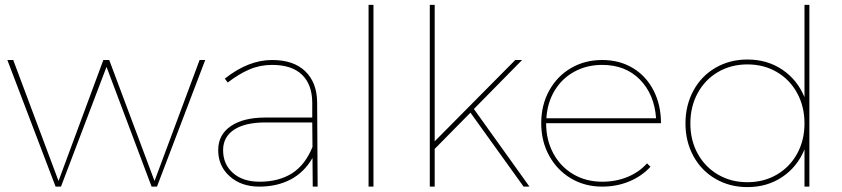

<svg xmlns="http://www.w3.org/2000/svg" viewBox="-20 -762 3440 784"><path d="M34 -517 219 -23 402 -517H426L611 -23L795 -517H818L621 0H599L415 -489L229 0H207L10 -517Z M1257 0 1256 -117Q1222 -58 1166.5 -29Q1111 0 1039 0Q965 0 918 -42Q871 -84 871 -149Q871 -212 922.5 -247Q974 -282 1063 -282H1255V-345Q1254 -418 1212.5 -457.5Q1171 -497 1091 -497Q1042 -497 998.5 -478.5Q955 -460 910 -425L898 -441Q994 -517 1091 -517Q1179 -517 1226.5 -471Q1274 -425 1275 -345L1277 0ZM1256 -162 1255 -262H1063Q981 -262 936 -232.5Q891 -203 891 -149Q891 -91 931.5 -55.5Q972 -20 1040 -20Q1118 -20 1172 -54Q1226 -88 1256 -162Z M1505 -742V0H1485V-742Z M1901 -302 1755 -154V0H1735V-742H1755V-185L2084 -517H2112L1915 -317L2142 0H2118Z M2622 -95 2636 -81Q2600 -42 2549 -21Q2498 0 2439 0Q2368 0 2311.5 -33.5Q2255 -67 2222.5 -126Q2190 -185 2190 -259Q2190 -333 2222.5 -392Q2255 -451 2311.5 -484Q2368 -517 2439 -517Q2510 -517 2564.5 -484Q2619 -451 2649 -392Q2679 -333 2679 -259H2210Q2210 -190 2239.5 -135.5Q2269 -81 2321 -50.5Q2373 -20 2439 -20Q2495 -20 2542.5 -39.5Q2590 -59 2622 -95ZM2211 -279H2659Q2652 -377 2593 -437Q2534 -497 2439 -497Q2376 -497 2325.5 -469.5Q2275 -442 2245 -392.5Q2215 -343 2211 -279Z M3285 -742V0H3265V-152Q3236 -81 3174.5 -39.5Q3113 2 3032 2Q2960 2 2902 -31.5Q2844 -65 2811.5 -124.5Q2779 -184 2779 -258Q2779 -332 2811.5 -392Q2844 -452 2902 -485.5Q2960 -519 3032 -519Q3113 -519 3174.5 -477.5Q3236 -436 3265 -365V-742ZM3265 -258Q3265 -327 3235 -382Q3205 -437 3152 -468Q3099 -499 3032 -499Q2965 -499 2912 -468Q2859 -437 2829 -382Q2799 -327 2799 -258Q2799 -189 2829 -134.5Q2859 -80 2912 -49Q2965 -18 3032 -18Q3099 -18 3152 -49Q3205 -80 3235 -134.5Q3265 -189 3265 -258Z"/></svg>

Font: Montserrat-Arabic Thin
Style: Regular
Weight: 250
Designer: Mohamed Gaber
Foundry: Kief Type Foundry
Version: Version 5.008